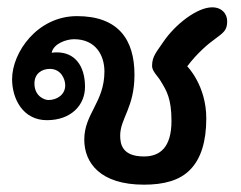

<svg xmlns="http://www.w3.org/2000/svg" viewBox="-20 -498 658 524"><path d="M491 -317C517 -352 550 -380 566 -391C590 -409 600 -415 600 -440C600 -460 586 -478 559 -478C517 -478 457 -430 426 -384C408 -357 395 -345 395 -318C395 -303 412 -289 419 -276C435 -250 448 -228 448 -168C448 -95 416 -71 373 -71C314 -71 308 -104 308 -128C308 -175 347 -204 347 -294C347 -390 303 -454 190 -454C82 -454 13 -355 13 -282C13 -229 42 -170 108 -170C174 -170 212 -211 212 -261C212 -321 182 -355 136 -355C130 -355 127 -355 121 -354C126 -379 161 -391 182 -391C242 -391 265 -346 265 -303C265 -219 210 -188 210 -117C210 -54 253 6 373 6C426 6 471 -5 500 -36C528 -65 543 -111 543 -175C543 -265 491 -317 491 -317ZM158 -265C158 -240 136 -225 112 -225C102 -225 74 -235 74 -270C74 -298 95 -310 116 -310C146 -310 158 -283 158 -265Z"/></svg>

Font: Itim
Style: Regular
Weight: 400
Designer: CadsonDemak Team
Foundry: Pablo Impallari
Version: Version 1.002;PS 001.002;hotconv 1.0.88;makeotf.lib2.5.64775